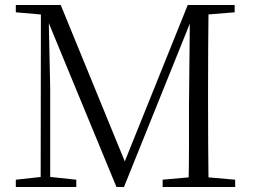

<svg xmlns="http://www.w3.org/2000/svg" viewBox="-20 -745 1010 765"><path d="M43 0V-29L153 -41H171L284 -29V0ZM43 -696V-725H177V-685H169ZM142 0 143 -725H173L180 -393V0ZM444 0 157 -695H152V-725H222L487 -78H466L472 -89L728 -725H764V-695H754L744 -670L474 0ZM628 0V-29L761 -41H780L917 -29V0ZM731 0Q733 -83 733 -165.5Q733 -248 733 -325L737 -725H811Q810 -643 809.5 -559Q809 -475 809 -390V-335Q809 -250 809.5 -166.5Q810 -83 811 0ZM771 -685V-725H915V-696L780 -685Z"/></svg>

Font: Noto Serif TC ExtraLight Light
Style: Regular
Weight: 300
Version: Version 2.003-H1;hotconv 1.1.1;makeotfexe 2.6.0